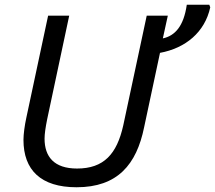

<svg xmlns="http://www.w3.org/2000/svg" viewBox="-20 -780 907 810"><path d="M303 10C476 10 556 -86 588 -243L655 -557C763 -577 844 -644 867 -749L863 -760H768C755 -669 718 -629 667 -618L688 -714H599L500 -251C473 -130 418 -69 305 -69C208 -69 168 -119 168 -195C168 -215 172 -242 179 -277L272 -714H183L91 -283C84 -251 79 -214 79 -190C79 -63 152 10 303 10Z"/></svg>

Font: BC Sans
Style: Italic
Weight: 400
Italic angle: -12°
Designer: Monotype Design Team
Designer: Province of B.C.
Foundry: Monotype Imaging Inc.
Version: Version 2.000;GOOG;noto-source:20170915:90ef993387c0